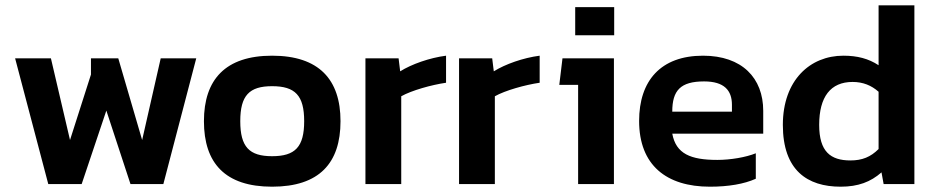

<svg xmlns="http://www.w3.org/2000/svg" viewBox="-20 -694 3525 724"><path d="M162 0H288L381 -277L472 0H596L720 -474H586L516 -166L426 -474H323V-413L244 -166L172 -474H37Z M1006 10C1184 10 1264 -79 1264 -237C1264 -394 1183 -484 1006 -484C830 -484 749 -394 749 -237C749 -79 829 10 1006 10ZM1006 -105C920 -105 886 -140 886 -237C886 -334 920 -369 1006 -369C1093 -369 1127 -334 1127 -237C1127 -140 1093 -105 1006 -105Z M1358 0H1493V-331C1532 -353 1607 -374 1662 -382V-484C1600 -476 1532 -452 1489 -425L1483 -474H1358Z M1711 0H1846V-331C1885 -353 1960 -374 2015 -382V-484C1953 -476 1885 -452 1842 -425L1836 -474H1711Z M2149 -561H2296V-667H2149ZM2160 0H2295V-474H2101L2089 -374H2160Z M2657 10C2726 10 2786 0 2830 -20V-116C2793 -101 2735 -91 2685 -91C2584 -91 2529 -114 2515 -190H2858V-276C2858 -400 2778 -484 2631 -484C2471 -484 2390 -389 2390 -238C2390 -71 2493 10 2657 10ZM2515 -273C2515 -353 2546 -387 2635 -387C2711 -387 2740 -353 2740 -299V-273Z M3150 10C3216 10 3263 -8 3304 -44L3312 0H3428V-674H3293V-448C3255 -473 3213 -484 3160 -484C3035 -484 2932 -392 2932 -223C2932 -52 3024 10 3150 10ZM3187 -89C3112 -89 3069 -122 3069 -223C3069 -329 3112 -385 3195 -385C3234 -385 3266 -372 3293 -348V-132C3263 -102 3231 -89 3187 -89Z"/></svg>

Font: Kanit Medium
Style: Regular
Weight: 500
Designer: Katatrad Team
Foundry: CadsonDemak
Version: Version 1.000;PS 001.000;hotconv 1.0.88;makeotf.lib2.5.64775